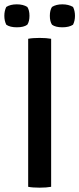

<svg xmlns="http://www.w3.org/2000/svg" viewBox="-36 -862 366 886"><path d="M94 0V-683Q114 -687 146.5 -687Q179 -687 200 -683V0Q179 4 146.5 4Q114 4 94 0ZM204 -830Q223 -842 251.5 -842Q280 -842 301 -830Q310 -812 310 -789Q310 -766 301 -748Q283 -736 251.5 -736Q220 -736 204 -748Q194 -763 194 -789Q194 -815 204 -830ZM-7 -830Q12 -842 41.5 -842Q71 -842 90 -830Q100 -815 100 -789Q100 -763 90 -748Q74 -736 42 -736Q10 -736 -7 -748Q-16 -766 -16 -789Q-16 -812 -7 -830Z"/></svg>

Font: Signika
Style: Regular
Weight: 400
Designer: Anna Giedrys
Foundry: Anna Giedrys
Version: Version 1.001